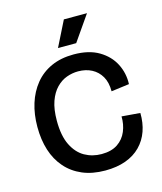

<svg xmlns="http://www.w3.org/2000/svg" viewBox="-107 -773 732 866"><g transform="rotate(-15 259.0 -340.5)"><path d="M278 13Q218 13 172 -6.5Q126 -26 94.5 -62Q63 -98 47.5 -147Q32 -196 32 -256Q32 -315 47.5 -364.5Q63 -414 93.5 -451.5Q124 -489 169.5 -509.5Q215 -530 274 -530Q345 -530 391.5 -502.5Q438 -475 460.5 -431Q483 -387 481 -336L397 -325Q397 -367 381 -394.5Q365 -422 337.5 -436.5Q310 -451 274 -451Q247 -451 220.5 -441.5Q194 -432 172 -409.5Q150 -387 137 -350.5Q124 -314 124 -260Q124 -190 145.5 -146.5Q167 -103 202.5 -83Q238 -63 281 -63Q327 -63 356 -82.5Q385 -102 398.5 -134.5Q412 -167 411 -204L497 -197Q498 -151 484.5 -112.5Q471 -74 443 -45.5Q415 -17 373.5 -2Q332 13 278 13ZM299 -576H214L273 -694H381Z"/></g></svg>

Font: Bricolage Grotesque 96pt
Style: Regular
Weight: 400
Version: Version 1.001;gftools[0.9.33.dev8+g029e19f]